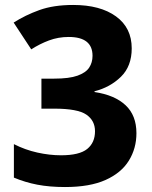

<svg xmlns="http://www.w3.org/2000/svg" viewBox="-20 -744 612 774"><path d="M511 -549Q511 -477 467.5 -434.5Q424 -392 361 -376V-373Q442 -361 486 -320Q530 -279 530 -207Q530 -146 499.5 -96.5Q469 -47 405.5 -18.5Q342 10 242 10Q180 10 130.5 0.5Q81 -9 36 -28V-163Q81 -140 130.5 -129Q180 -118 226 -118Q300 -118 331.5 -143.5Q363 -169 363 -215Q363 -258 328 -282Q293 -306 199 -306H147V-427H198Q259 -427 292.5 -439Q326 -451 339.5 -471.5Q353 -492 353 -519Q353 -595 257 -595Q215 -595 177.5 -581Q140 -567 106 -545L35 -653Q82 -683 139 -703.5Q196 -724 275 -724Q384 -724 447.5 -678Q511 -632 511 -549Z"/></svg>

Font: Noto Sans Sinhala ExtraBold
Style: Regular
Weight: 800
Designer: Jelle Bosma - Monotype Design Team
Foundry: Monotype Imaging Inc.
Version: Version 2.006; ttfautohint (v1.8.4.7-5d5b)